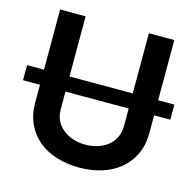

<svg xmlns="http://www.w3.org/2000/svg" viewBox="-111 -838 976 959"><g transform="rotate(15 377.0 -358.0)"><path d="M378.9 11Q315.7 11 261.7 -5.9Q207.7 -22.7 168.1 -55.4Q128.6 -88.1 106.2 -136Q83.8 -183.9 83.8 -246.4V-338.1H-3.9V-416.2H83.8V-727.3H215.6V-416.2H542.6V-727.3H674V-416.2H757.8V-338.1H674V-246.4Q674 -184.7 651.5 -136.7Q628.9 -88.8 589.3 -55.9Q549.7 -23.1 495.7 -6Q441.8 11 378.9 11ZM378.9 -107.6Q410.9 -107.6 440.5 -116.3Q470.2 -125 492.7 -142.6Q515.3 -160.2 528.9 -186.8Q542.6 -213.4 542.6 -249.6V-338.1H215.6V-249.6Q215.6 -202.4 238.6 -170.8Q251.1 -154.1 266.9 -142.2Q282.7 -130.3 300.8 -122.7Q318.9 -115.1 338.8 -111.3Q358.7 -107.6 378.9 -107.6Z"/></g></svg>

Font: Linik Sans SemiBold
Style: Regular
Weight: 600
Designer: Fonts by Rasmus Andersson / Changes by Cristiano Sobral with parts from Marc Monis
Foundry: rsms
Version: Version 3.020; ttfautohint (v1.6)